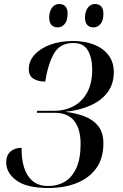

<svg xmlns="http://www.w3.org/2000/svg" viewBox="-20 -929 615 960"><path d="M222 11Q113 11 62 -27Q11 -65 11 -117Q11 -152 32 -171Q53 -190 88 -190Q87 -136 100 -93Q113 -50 142.5 -24.5Q172 1 222 1Q268 1 304 -20.5Q340 -42 361.5 -88.5Q383 -135 383 -209Q383 -283 351.5 -324Q320 -365 252 -365H164L166 -375H253Q304 -375 347 -397.5Q390 -420 415.5 -466Q441 -512 441 -582Q441 -639 419.5 -676.5Q398 -714 347 -714Q280 -714 250 -661.5Q220 -609 206 -521Q172 -521 148 -535Q124 -549 124 -584Q124 -623 152.5 -655Q181 -687 231 -705.5Q281 -724 344 -724Q404 -724 450 -706Q496 -688 522.5 -653Q549 -618 549 -569Q549 -509 518 -467.5Q487 -426 432 -401.5Q377 -377 306 -370Q357 -364 400.5 -348Q444 -332 470.5 -299.5Q497 -267 497 -212Q497 -137 461 -87.5Q425 -38 363 -13.5Q301 11 222 11ZM448 -792Q428 -792 416.5 -804Q405 -816 405 -842Q405 -870 418.5 -889.5Q432 -909 455 -909Q474 -909 485.5 -897.5Q497 -886 497 -860Q497 -825 482 -808.5Q467 -792 448 -792ZM269 -792Q249 -792 237.5 -804Q226 -816 226 -842Q226 -870 239.5 -889.5Q253 -909 276 -909Q295 -909 306.5 -897.5Q318 -886 318 -861Q318 -825 303 -808.5Q288 -792 269 -792Z"/></svg>

Font: Noto Serif Display SemiCondensed Medium
Style: Italic
Weight: 500
Width: 4
Italic angle: -12°
Designer: Monotype Design Team
Foundry: Monotype Imaging Inc.
Version: Version 2.009